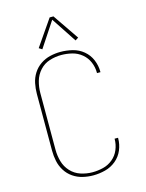

<svg xmlns="http://www.w3.org/2000/svg" viewBox="-139 -1038 855 1128"><g transform="rotate(-15 288.0 -473.5)"><path d="M285 8Q322 8 358.5 -1.5Q395 -11 424 -35Q453 -59 467.5 -93.5Q482 -128 482 -165V-168H461V-166Q461 -133 448 -101.5Q435 -70 409 -48.5Q383 -27 350.5 -19Q318 -11 285 -11Q249 -11 214 -22.5Q179 -34 154 -61Q129 -88 119 -123.5Q109 -159 109 -195V-540Q109 -576 119 -611.5Q129 -647 154 -674.5Q179 -702 214 -713Q249 -724 285 -724Q318 -724 350.5 -716Q383 -708 409 -686.5Q435 -665 448 -634Q461 -603 461 -570V-567H482V-570Q482 -607 467.5 -642Q453 -677 424 -701Q395 -725 358.5 -734Q322 -743 285 -743Q253 -743 221.5 -735.5Q190 -728 163 -709.5Q136 -691 118.5 -663.5Q101 -636 94.5 -604Q88 -572 88 -540V-195Q88 -163 94.5 -131.5Q101 -100 118.5 -72Q136 -44 163 -25.5Q190 -7 221.5 0.5Q253 8 285 8ZM187 -785 288 -938 389 -785 408 -797 300 -955H277L168 -797Z"/></g></svg>

Font: Iosevka Sparkle Thin
Style: Regular
Weight: 100
Designer: Belleve Invis
Foundry: Belleve Invis
Version: Version 4.5.0; ttfautohint (v1.8.3)